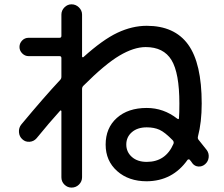

<svg xmlns="http://www.w3.org/2000/svg" viewBox="-20 -810 1040 890"><path d="M784.2 -143.6Q787.1 -152.3 781.2 -159.2Q744.1 -197.3 719.2 -208.5Q694.3 -219.7 660.2 -219.7Q617.2 -219.7 591.3 -197.3Q565.4 -174.8 565.4 -140.1Q565.4 -105.5 591.3 -82.5Q617.2 -59.6 660.2 -59.6Q748 -59.6 784.2 -143.6ZM79.1 -233.4Q185.5 -361.3 258.8 -439.5Q264.6 -445.3 264.6 -454.1V-541Q264.6 -549.8 255.9 -549.8H112.3Q95.7 -549.8 83 -562.5Q70.3 -575.2 70.3 -592.3Q70.3 -609.4 82.5 -622.1Q94.7 -634.8 112.3 -634.8H255.9Q264.6 -634.8 264.6 -643.6V-742.2Q264.6 -761.7 278.8 -775.9Q293 -790 311.5 -790Q331.1 -790 345.7 -775.9Q360.4 -761.7 360.4 -742.2V-547.9Q360.4 -545.9 362.3 -544.9Q364.3 -543.9 366.2 -544.9Q456.1 -626 524.4 -658.2Q592.8 -690.4 660.2 -690.4Q789.1 -690.4 852.1 -603.5Q915 -516.6 915 -330.1Q915 -243.2 897.5 -176.8Q895.5 -168 900.4 -162.1Q929.7 -125 938.5 -114.3Q949.2 -99.6 947.3 -80.6Q945.3 -61.5 930.7 -48.8Q917 -37.1 899.9 -38.1Q882.8 -39.1 872.1 -52.7Q870.1 -56.6 865.2 -62.5Q860.4 -68.4 859.4 -69.3Q858.4 -71.3 855 -71.3Q851.6 -71.3 849.6 -69.3Q780.3 29.3 660.2 30.3Q576.2 30.3 522.9 -17.1Q469.7 -64.5 469.7 -139.6Q469.7 -216.8 521.5 -263.2Q573.2 -309.6 660.2 -309.6Q738.3 -309.6 801.8 -259.8Q809.6 -254.9 809.6 -262.7Q811.5 -284.2 811.5 -330.1Q811.5 -471.7 774.9 -531.7Q738.3 -591.8 655.3 -591.8Q600.6 -591.8 533.7 -552.2Q466.8 -512.7 366.2 -412.1Q360.4 -406.2 360.4 -397.5V11.7Q360.4 31.2 346.2 45.4Q332 59.6 311.5 59.6Q293 59.6 278.8 45.9Q264.6 32.2 264.6 11.7V-294.9Q264.6 -296.9 262.2 -297.9Q259.8 -298.8 258.8 -296.9Q210 -243.2 149.4 -168.9Q136.7 -154.3 117.2 -152.8Q97.7 -151.4 84 -164.1Q69.3 -176.8 67.9 -197.3Q66.4 -217.8 79.1 -233.4Z"/></svg>

Font: Rounded Mgen+ 1mn medium
Style: Regular
Weight: 500
Designer: [Source Han Sans]
Ryoko NISHIZUKA  (kana & ideographs); Paul D. Hunt (Latin, Greek & Cyrillic); Wenlong ZHANG  (bopomofo
Version: Version 1.059.20150602